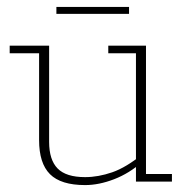

<svg xmlns="http://www.w3.org/2000/svg" viewBox="-20 -525 546 555"><path d="M226 10Q156 10 124.5 -21.5Q93 -53 93 -120V-371H8V-393H122V-115Q122 -63 146.5 -38Q171 -13 226 -13Q264 -13 304.5 -27Q345 -41 394 -81L373 -59V-371H293V-393H402V-22H477V0H373V-52L391 -57Q354 -24 310 -7Q266 10 226 10ZM143 -485V-505H353V-485Z"/></svg>

Font: Rokkitt Thin
Style: Regular
Weight: 250
Version: Version 3.103